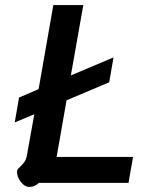

<svg xmlns="http://www.w3.org/2000/svg" viewBox="-20 -720 603 756"><path d="M504 -102 486 0H133Q117 16 96 16Q77 16 62 -3.5Q47 -23 47 -43Q47 -50 50 -54Q53 -58 60 -64Q71 -75 77.5 -84.5Q84 -94 87 -114L115 -270L38 -238L55 -336L132 -369L190 -700H308L259 -423L427 -494L410 -396L242 -325L203 -102Z"/></svg>

Font: Niramit SemiBold
Style: Italic
Weight: 600
Italic angle: -10°
Designer: Katatrad Aksorn Co.,Ltd.
Foundry: Cadson Demak Co.,Ltd.
Version: Version 1.001; ttfautohint (v1.6)